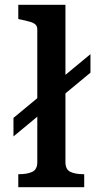

<svg xmlns="http://www.w3.org/2000/svg" viewBox="-20 -778 416 798"><path d="M36 -211V-288L356 -553V-476ZM252 -758V-104Q252 -74 272 -64Q292 -54 327 -54H330V0H56V-54H59Q94 -54 114.5 -64Q135 -74 135 -104V-655Q135 -669 127.5 -676Q120 -683 104.5 -687.5Q89 -692 65 -697L56 -699V-758Z"/></svg>

Font: Roboto Serif Medium
Style: Regular
Weight: 500
Designer: Greg Gazdowicz
Foundry: Commercial Type
Version: Version 1.008